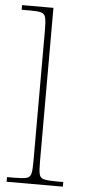

<svg xmlns="http://www.w3.org/2000/svg" viewBox="-54 -791 365 823"><g transform="rotate(5 128.0 -380.0)"><path d="M7 0V-20H37Q74 -20 90 -24Q106 -28 110 -43.5Q114 -59 114 -94V-662Q114 -699 110 -715.5Q106 -732 91.5 -736Q77 -740 47 -740H7V-760H142V-94Q142 -59 146 -43.5Q150 -28 166.5 -24Q183 -20 219 -20H249V0Z"/></g></svg>

Font: Noto Serif Thin
Style: Regular
Weight: 100
Designer: Monotype Design Team
Foundry: Monotype Imaging Inc.
Version: Version 2.015